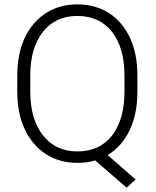

<svg xmlns="http://www.w3.org/2000/svg" viewBox="-20 -741 717 885"><path d="M613.3 -393.6V-317.9Q613.3 -214.8 577.1 -139.9Q541 -64.9 476.1 -26.4L605 86.4L563.5 124L418.9 -1.5Q380.4 9.8 336.9 9.8Q254.4 9.8 191.9 -30.5Q129.4 -70.8 94.5 -144.3Q59.6 -217.8 59.6 -317.9V-393.6Q59.6 -493.2 94.2 -566.7Q128.9 -640.1 191.2 -680.4Q253.4 -720.7 335.9 -720.7Q420.4 -720.7 482.7 -680.4Q544.9 -640.1 579.1 -566.7Q613.3 -493.2 613.3 -393.6ZM553.7 -317.9V-394.5Q553.7 -520 496.6 -593.8Q439.5 -667.5 335.9 -667.5Q235.4 -667.5 177.5 -593.8Q119.6 -520 119.6 -394.5V-317.9Q119.6 -191.4 178 -117.2Q236.3 -43 336.9 -43Q440.4 -43 497.1 -117.2Q553.7 -191.4 553.7 -317.9Z"/></svg>

Font: Vazirmatn RD UI FD ExtraLight
Style: Regular
Weight: 200
Designer: Saber Rastikerdar
Foundry: Saber Rastikerdar
Version: Version 33.003